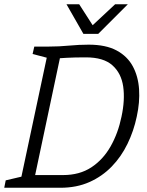

<svg xmlns="http://www.w3.org/2000/svg" viewBox="-63 -887 693 907"><path d="M27 0 169 -667Q216 -667 263 -671.5Q310 -676 356 -676Q437 -676 488 -648.5Q539 -621 564.5 -573.5Q590 -526 594 -465Q598 -404 583 -336Q569 -269 539.5 -208Q510 -147 465 -100.5Q420 -54 359.5 -27Q299 0 222 0ZM103 -60Q103 -60 123.5 -60Q144 -60 174.5 -60Q205 -60 235 -60Q313 -60 368.5 -96.5Q424 -133 459.5 -195.5Q495 -258 511 -336Q528 -415 519 -478Q510 -541 468 -578.5Q426 -616 343 -616Q287 -616 253.5 -614Q220 -612 220 -612ZM99 -667H179L167 -612L91 -632ZM-43 0 -36 -35 49 -55 37 0ZM331 -727 481 -867H541L401 -727ZM401 -727H331L251 -867H311Z"/></svg>

Font: Epunda Slab Light
Style: Italic
Weight: 300
Italic angle: -12°
Designer: Simon Atzbach
Foundry: typofactur
Version: Version 1.102